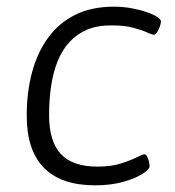

<svg xmlns="http://www.w3.org/2000/svg" viewBox="-20 -549 525 575"><path d="M265 6Q163 6 111.5 -46.5Q60 -99 60 -203Q60 -273 76 -332.5Q92 -392 124 -436Q156 -480 205 -504.5Q254 -529 321 -529Q348 -529 373 -524.5Q398 -520 418.5 -513Q439 -506 450.5 -498.5Q462 -491 462 -485Q462 -481 460 -474Q458 -467 455 -460.5Q452 -454 448 -449.5Q444 -445 441 -445Q435 -445 420 -452Q405 -459 379 -466Q353 -473 313 -473Q271 -473 240.5 -460Q210 -447 188 -423Q166 -399 152.5 -365.5Q139 -332 133 -291Q127 -250 127 -204Q127 -126 162 -88Q197 -50 272 -50Q313 -50 342.5 -59.5Q372 -69 390 -78Q408 -87 412 -87Q417 -87 420.5 -80.5Q424 -74 426 -65.5Q428 -57 428 -51Q428 -42 406 -28Q384 -14 347.5 -4Q311 6 265 6Z"/></svg>

Font: Asap Light
Style: Italic
Weight: 300
Italic angle: -6°
Designer: Pablo Cosgaya
Foundry: Omnibus-Type
Version: Version 3.001